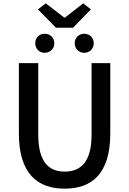

<svg xmlns="http://www.w3.org/2000/svg" viewBox="-20 -1115 773 1149"><path d="M367 14C530 14 640 -76 640 -316V-737H528V-309C528 -142 460 -88 367 -88C275 -88 209 -142 209 -309V-737H93V-316C93 -76 204 14 367 14ZM315 -949H417L524 -1059L478 -1095L369 -1010H364L254 -1095L207 -1059ZM247 -799C281 -799 305 -824 305 -856C305 -889 281 -913 247 -913C214 -913 191 -889 191 -856C191 -824 214 -799 247 -799ZM484 -799C517 -799 541 -824 541 -856C541 -889 517 -913 484 -913C452 -913 427 -889 427 -856C427 -824 452 -799 484 -799Z"/></svg>

Font: Noto Sans CJK SC Medium
Style: Regular
Weight: 500
Designer: Ryoko NISHIZUKA 西塚涼子 (kana, bopomofo & ideographs); Paul D. Hunt (Latin, Greek & Cyrillic); Sandoll Communications 산돌커뮤니
Foundry: Adobe
Version: Version 2.004;hotconv 1.0.118;makeotfexe 2.5.65603